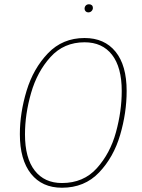

<svg xmlns="http://www.w3.org/2000/svg" viewBox="-20 -869 663 899"><path d="M573 -443Q573 -341 542.5 -237Q512 -133 444 -61.5Q376 10 270 10Q177 10 125 -55.5Q73 -121 73 -241Q73 -340 104.5 -444Q136 -548 204.5 -619.5Q273 -691 376 -691Q469 -691 521 -627Q573 -563 573 -443ZM97 -240Q97 -129 142.5 -70.5Q188 -12 270 -12Q371 -12 433.5 -81.5Q496 -151 523 -250Q550 -349 550 -443Q550 -554 504.5 -612.5Q459 -671 376 -671Q279 -671 216.5 -602Q154 -533 125.5 -433.5Q97 -334 97 -240ZM376 -828Q376 -837 381.5 -843Q387 -849 397 -849Q405 -849 410 -844.5Q415 -840 415 -832Q415 -824 409 -817.5Q403 -811 393 -811Q386 -811 381 -816Q376 -821 376 -828Z"/></svg>

Font: Fira Sans Condensed Thin
Style: Italic
Weight: 250
Width: 3
Italic angle: -8°
Designer: Carrois Corporate & Edenspiekermann AG
Foundry: Carrois Corporate GbR & Edenspiekermann AG
Version: Version 4.203